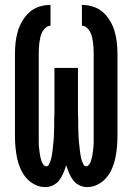

<svg xmlns="http://www.w3.org/2000/svg" viewBox="-20 -755 540 783"><path d="M336 8Q319 8 303.5 0.5Q288 -7 278 -20.5Q268 -34 261.5 -49.5Q255 -65 250 -81Q245 -65 238.5 -49.5Q232 -34 222 -20.5Q212 -7 196.5 0.5Q181 8 164 8Q142 8 121.5 -2.5Q101 -13 86.5 -30Q72 -47 63 -68Q54 -89 49.5 -111Q45 -133 43 -155.5Q41 -178 41 -200V-535Q41 -558 43.5 -581.5Q46 -605 52.5 -627Q59 -649 71 -669.5Q83 -690 100.5 -705.5Q118 -721 140.5 -728Q163 -735 186 -735V-650Q175 -650 166 -642Q157 -634 152 -624Q147 -614 144.5 -603Q142 -592 140.5 -580.5Q139 -569 138.5 -557.5Q138 -546 138 -535V-200Q138 -193 138 -186.5Q138 -180 138 -173.5Q138 -167 138.5 -160Q139 -153 140 -146.5Q141 -140 141.5 -133.5Q142 -127 143.5 -120.5Q145 -114 146.5 -107.5Q148 -101 150.5 -95Q153 -89 157.5 -83Q162 -77 169 -77Q176 -77 179.5 -84Q183 -91 185.5 -97.5Q188 -104 189.5 -111Q191 -118 192 -125Q193 -132 194 -139Q195 -146 195.5 -153Q196 -160 197 -167Q198 -174 198.5 -181Q199 -188 199.5 -195Q200 -202 200 -209Q200 -216 200.5 -223Q201 -230 201 -237.5Q201 -245 201 -252Q201 -259 201 -266Q201 -273 201.5 -280Q202 -287 202 -294V-478H298V-294Q298 -287 298.5 -280Q299 -273 299 -266Q299 -259 299 -252Q299 -245 299 -237.5Q299 -230 299.5 -223Q300 -216 300 -209Q300 -202 300.5 -195Q301 -188 301.5 -181Q302 -174 303 -167Q304 -160 304.5 -153Q305 -146 306 -139Q307 -132 308 -125Q309 -118 310.5 -111Q312 -104 314.5 -97.5Q317 -91 320.5 -84Q324 -77 331 -77Q338 -77 342.5 -83Q347 -89 349.5 -95Q352 -101 353.5 -107.5Q355 -114 356.5 -120.5Q358 -127 358.5 -133.5Q359 -140 360 -146.5Q361 -153 361.5 -160Q362 -167 362 -173.5Q362 -180 362 -186.5Q362 -193 362 -200V-535Q362 -546 361.5 -557.5Q361 -569 359.5 -580.5Q358 -592 355.5 -603Q353 -614 348 -624Q343 -634 334 -642Q325 -650 314 -650V-735Q337 -735 359.5 -728Q382 -721 399.5 -705.5Q417 -690 429 -669.5Q441 -649 447.5 -627Q454 -605 456.5 -581.5Q459 -558 459 -535V-200Q459 -178 457 -155.5Q455 -133 450.5 -111Q446 -89 437 -68Q428 -47 413.5 -30Q399 -13 378.5 -2.5Q358 8 336 8Z"/></svg>

Font: Iosevka Slab Semibold
Style: Regular
Weight: 600
Monospace: yes
Designer: Belleve Invis
Foundry: Belleve Invis
Version: Version 11.1.1; ttfautohint (v1.8.3)